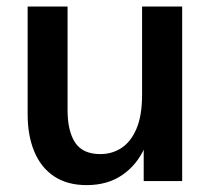

<svg xmlns="http://www.w3.org/2000/svg" viewBox="-20 -547 643 580"><path d="M241.7 12.2Q183.1 12.2 143.3 -14.4Q103.5 -41 83.5 -89.4Q63.5 -137.7 63.5 -201.7V-527.3H184.1V-214.8Q184.1 -150.9 207 -116.2Q230 -81.5 283.2 -81.5Q318.4 -81.5 346.7 -99.9Q375 -118.2 392.1 -157.7Q409.2 -197.3 409.2 -261.2V-527.3H530.3V0H414.1V-124L417.5 -102.1Q395 -50.3 350.3 -19Q305.7 12.2 241.7 12.2Z"/></svg>

Font: Schibsted Grotesk SemiBold
Style: Regular
Weight: 600
Designer: Bakken & Baeck AS, Henrik Kongsvoll
Foundry: Schibsted ASA
Version: Version 1.100;gftools[0.9.25]